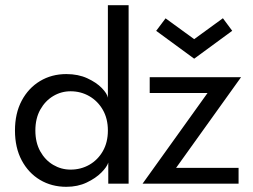

<svg xmlns="http://www.w3.org/2000/svg" viewBox="-20 -708 977 740"><path d="M235.6 12Q179.1 12 134.3 -14.6Q89.6 -41.3 63.6 -90.1Q37.7 -138.9 37.7 -205Q37.7 -271.1 63.6 -319.9Q89.6 -368.7 134.3 -395.6Q179.1 -422.5 235.6 -422.5Q281.4 -422.5 316.5 -406.3Q351.6 -390.1 372.4 -368.7Q393.1 -347.3 395.8 -331.4V-688H475.7V0H397.3V-81.4Q392.5 -65 370.7 -43Q348.9 -21 314.1 -4.5Q279.4 12 235.6 12ZM252 -54.3Q291.6 -54.3 324.3 -72.9Q357 -91.6 376.4 -125.5Q395.8 -159.4 395.8 -205Q395.8 -250.6 376.4 -284.5Q357 -318.4 324.3 -337.3Q291.6 -356.2 252 -356.2Q215.9 -356.2 185 -337.7Q154 -319.1 135.1 -285.2Q116.3 -251.3 116.3 -205Q116.3 -158.7 135.1 -124.8Q154 -90.9 185 -72.6Q215.9 -54.3 252 -54.3ZM557 -410.5H909.1L658.7 -61H899.5V0H529.4L779.9 -349.6H557ZM581.9 -589.1 618.1 -637.3 728.4 -557.1 839.1 -637.7 875 -589.3 728.4 -481.8Z"/></svg>

Font: League Spartan Extralight
Style: Regular
Weight: 200
Foundry: The League of Moveable Type
Version: Version 2.300; ttfautohint (v1.8.3)